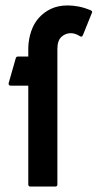

<svg xmlns="http://www.w3.org/2000/svg" viewBox="-20 -686 359 706"><path d="M92 0Q84 0 84 -8V-371H20Q10 -371 12 -381L38 -472Q40 -478 45 -478H84V-511Q85 -542 94.5 -570.5Q104 -599 122.5 -620Q141 -641 167.5 -653.5Q194 -666 229 -666Q248 -666 269 -662Q290 -658 314 -648Q321 -644 318 -639L285 -557Q281 -548 274 -553Q266 -558 257.5 -561Q249 -564 240 -564Q221 -564 206 -550.5Q191 -537 191 -506V-8Q191 0 183 0H92Z"/></svg>

Font: RonaldsonGothic
Style: Regular
Weight: 400
Designer: Mr. Robertson for MacKellar, Smiths & Jordan Co. Philadelphia
Foundry: CAT-Fonts Peter Wiegel
Version: Version 1.000